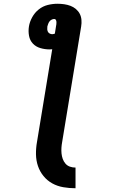

<svg xmlns="http://www.w3.org/2000/svg" viewBox="-20 -755 640 1022"><path d="M382 247Q349 247 317 241.5Q285 236 258 221Q231 206 211.5 182Q192 158 182 128.5Q172 99 171.5 66Q171 33 177 0L258 -493Q255 -493 251.5 -492.5Q248 -492 244 -492Q219 -492 195 -499Q171 -506 155 -523Q139 -540 134.5 -564.5Q130 -589 134 -614Q138 -639 151.5 -663.5Q165 -688 186.5 -705Q208 -722 234 -728.5Q260 -735 286 -735Q304 -735 321.5 -732.5Q339 -730 355 -724Q371 -718 384 -707Q397 -696 404.5 -681.5Q412 -667 413.5 -649.5Q415 -632 412 -614L311 0Q308 16 307 31.5Q306 47 307.5 62Q309 77 314 91Q319 105 328.5 116Q338 127 352 132Q366 137 382 137ZM258 -573Q262 -573 265.5 -574Q269 -575 272 -576L278 -614Q279 -620 280 -626Q281 -632 280.5 -638Q280 -644 277.5 -649Q275 -654 269 -654Q262 -654 255 -650.5Q248 -647 243.5 -641Q239 -635 236.5 -628Q234 -621 232 -614Q231 -606 231.5 -599Q232 -592 235 -586Q238 -580 244.5 -576.5Q251 -573 258 -573Z"/></svg>

Font: Iosevka Extrabold Extended
Style: Italic
Weight: 800
Width: 7
Italic angle: -9°
Monospace: yes
Designer: Belleve Invis
Foundry: Belleve Invis
Version: Version 32.5.0; ttfautohint (v1.8.4)